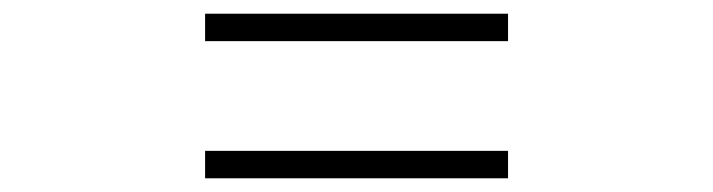

<svg xmlns="http://www.w3.org/2000/svg" viewBox="-20 -520 1040 280"><path d="M720.9 -460H279.1V-500H720.9ZM720.9 -260H279.1V-300H720.9Z"/></svg>

Font: Noto Serif JP
Style: Regular
Weight: 200
Designer: Ryoko NISHIZUKA 西塚涼子 (kana & ideographs); Frank Grießhammer (Latin, Greek & Cyrillic); Wenlong ZHANG 张文龙 (bopomofo); San
Foundry: Adobe
Version: Version 2.001;hotconv 1.1.0;makeotfexe 2.6.0